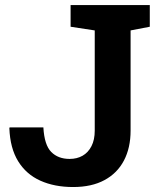

<svg xmlns="http://www.w3.org/2000/svg" viewBox="-20 -731 627 761"><path d="M270 10.3Q195.8 10.3 139.9 -14.9Q84 -40 52 -91.8Q20 -143.6 17.1 -223.1L18.1 -226.1H151.9Q155.8 -156.2 183.1 -128.7Q210.4 -101.1 255.9 -101.1Q285.2 -101.1 307.4 -113.8Q329.6 -126.5 342.5 -151.6Q355.5 -176.8 355.5 -213.4V-610.4L259.8 -625V-710.9H573.7V-625L497.6 -610.4V-213.4Q497.6 -145 471.2 -94.7Q444.8 -44.4 394 -17.1Q343.3 10.3 270 10.3Z"/></svg>

Font: Robotiche
Style: Bold
Weight: 700
Designer: Google
Version: Version 2.001